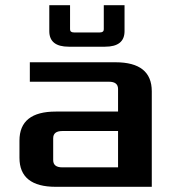

<svg xmlns="http://www.w3.org/2000/svg" viewBox="-20 -720 670 740"><path d="M55 -112V-178Q55 -290 195 -290H435V-377Q435 -405 400 -405H95V-480H425Q565 -480 565 -368V0H195Q55 0 55 -112ZM185 -103Q185 -75 220 -75H435V-215H220Q185 -215 185 -187ZM170 -600V-700H250V-607Q250 -595 265 -595H365Q380 -595 380 -607V-700H460V-600Q460 -540 385 -540H245Q170 -540 170 -600Z"/></svg>

Font: Xolonium
Style: Regular
Weight: 400
Designer: Severin Meyer
Version: Version 4.2